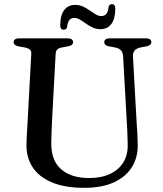

<svg xmlns="http://www.w3.org/2000/svg" viewBox="-20 -884 783 921"><path d="M588.5 -294.5 570.5 -613.5Q569.5 -632 560.5 -642.2Q551.5 -652.5 531.5 -656.5L503.5 -661.5Q490 -664.5 485 -669.5Q480 -674.5 480 -682Q480 -690 486.5 -695Q493 -700 504 -700H682Q694 -700 700 -695Q706 -690 706 -682Q706 -674.5 700.8 -669.5Q695.5 -664.5 682.5 -661.5L656.5 -657Q633 -652 624.8 -640.5Q616.5 -629 618 -611L635.5 -294Q637.5 -269 638.8 -244.8Q640 -220.5 640.5 -194.5Q643 -133 614.5 -85.2Q586 -37.5 528.2 -10.2Q470.5 17 383.5 17Q291.5 17 229.2 -9Q167 -35 136.2 -82.2Q105.5 -129.5 107 -193Q107 -206.5 108.2 -227Q109.5 -247.5 110.8 -271.8Q112 -296 113.5 -321.5L130 -625Q131 -639 123 -646.2Q115 -653.5 97.5 -656.5L69 -661.5Q45.5 -666.5 45.5 -682Q45.5 -690 51.8 -695Q58 -700 70 -700H306Q318 -700 324.2 -695Q330.5 -690 330.5 -682Q330.5 -674.5 325.2 -669.5Q320 -664.5 306.5 -662L278 -656.5Q262.5 -654 255.2 -647.2Q248 -640.5 247 -626L230.5 -323Q228.5 -286.5 227.5 -257Q226.5 -227.5 226 -203Q224 -115.5 272.5 -72.8Q321 -30 407 -30Q466 -30 508 -49.8Q550 -69.5 572.2 -106.2Q594.5 -143 592.5 -194.5Q592 -228.5 590.8 -251.5Q589.5 -274.5 588.5 -294.5ZM462 -744Q441 -744 423.8 -752.2Q406.5 -760.5 391.8 -771.2Q377 -782 363.2 -790Q349.5 -798 336 -798Q306 -798 302 -755Q299.5 -741.5 285.5 -741.5Q269 -741.5 269 -762Q269 -811 288 -835.8Q307 -860.5 340 -860.5Q361.5 -860.5 378.5 -852.5Q395.5 -844.5 410.2 -834Q425 -823.5 438.8 -815.2Q452.5 -807 466.5 -807Q497 -807 500.5 -849.5Q503 -864 517 -864Q533 -864 533 -843Q533 -793.5 514 -768.8Q495 -744 462 -744Z"/></svg>

Font: Fraunces Wonky
Style: Regular
Weight: 400
Version: Version 1.000;[b76b70a41]